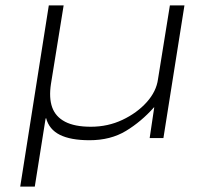

<svg xmlns="http://www.w3.org/2000/svg" viewBox="-20 -512 789 712"><path d="M55 180 161 -492H216L169 -201Q161 -149 173.5 -114Q186 -79 221.5 -60.5Q257 -42 317 -42Q380 -42 434 -67.5Q488 -93 524 -133Q560 -173 566 -219L610 -492H664L586 0H535L552 -114H551Q504 -61 447 -26.5Q390 8 312 8Q242 8 202 -12Q162 -32 151 -74L149 -72L109 180Z"/></svg>

Font: Nunito Sans 7pt Expanded ExtraLight
Style: Italic
Weight: 250
Width: 7
Italic angle: -9°
Designer: Vernon Adams
Foundry: Vernon Adams
Version: Version 3.101;gftools[0.9.27]